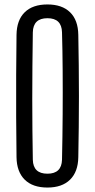

<svg xmlns="http://www.w3.org/2000/svg" viewBox="-20 -827 423 854"><path d="M191 7.2Q125.3 7.2 89.9 -27.9Q54.4 -63.1 53.5 -127.8Q52.4 -215.6 51.9 -307.8Q51.4 -400.1 51.9 -492.4Q52.4 -584.6 53.5 -672Q54.4 -737.6 89.9 -772.4Q125.3 -807.2 191 -807.2Q256.1 -807.2 291.7 -772.4Q327.3 -737.6 328.3 -672Q329.5 -606.3 330.3 -537.6Q331.1 -468.9 331.1 -399.6Q331.1 -330.2 330.3 -261.8Q329.5 -193.4 328.3 -127.8Q327.3 -63.1 291.7 -27.9Q256.1 7.2 191 7.2ZM191 -54.4Q254 -54.4 255.8 -116.5Q258.1 -219.2 258.7 -319Q259.4 -418.8 258.7 -511.2Q258.1 -603.6 255.8 -683.3Q254.3 -746 191 -746Q127.5 -746 126 -683.3Q124.8 -608.3 124.2 -533.7Q123.5 -459 123.5 -386.6Q123.5 -314.2 124.2 -246.3Q124.8 -178.4 126 -116.5Q127.5 -54.4 191 -54.4Z"/></svg>

Font: Big Shoulders Display SC Thin
Style: Regular
Weight: 100
Designer: Patric King
Foundry: XO Type Co
Version: Version 2.002